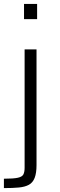

<svg xmlns="http://www.w3.org/2000/svg" viewBox="-26 -763 307 983"><path d="M97 -665V-743H164V-665ZM-6 200V152Q43 152 65.5 147Q88 142 94 129.5Q100 117 100 96V-510H161V82Q161 123 151.5 147.5Q142 172 122 183Q102 194 70.5 197Q39 200 -6 200Z"/></svg>

Font: Saira SemiExpanded Light
Style: Regular
Weight: 300
Width: 6
Designer: Hector Gatti with collaboration of the Omnibus-Type team
Foundry: Omnibus-Type
Version: Version 1.101